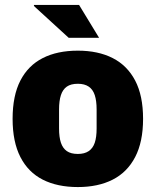

<svg xmlns="http://www.w3.org/2000/svg" viewBox="-20 -745 630 777"><path d="M295 12Q212 12 153 -18Q94 -48 62.5 -109.5Q31 -171 31 -264Q31 -358 62.5 -419Q94 -480 153 -510Q212 -540 295 -540Q377 -540 436 -510Q495 -480 527 -419Q559 -358 559 -264Q559 -171 527 -109.5Q495 -48 436 -18Q377 12 295 12ZM295 -122Q322 -122 339 -133.5Q356 -145 363.5 -167.5Q371 -190 371 -225V-302Q371 -337 363.5 -360Q356 -383 339 -394.5Q322 -406 295 -406Q267 -406 250.5 -394.5Q234 -383 226.5 -360Q219 -337 219 -302V-225Q219 -190 226.5 -167.5Q234 -145 250.5 -133.5Q267 -122 295 -122ZM381 -592H258L117 -721L118 -725H300Z"/></svg>

Font: Archivo SemiCondensed Black
Style: Regular
Weight: 900
Width: 4
Designer: Hector Gatti
Foundry: Omnibus-Type
Version: Version 2.001